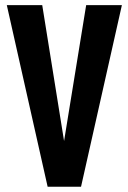

<svg xmlns="http://www.w3.org/2000/svg" viewBox="-20 -710 488 730"><path d="M5.9 -690.4H140.6L223.6 -173.8L307.6 -690.4H443.4L288.1 0H161.1Z"/></svg>

Font: Dinish Condensed
Style: Bold
Weight: 700
Width: 3
Designer: Bert Driehuis
Foundry: Playbeing
Version: Version 3.006; git-39231f3c-release